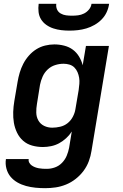

<svg xmlns="http://www.w3.org/2000/svg" viewBox="-20 -760 640 1003"><path d="M216 223Q190 223 165 220.5Q140 218 116 211.5Q92 205 71 193Q50 181 35 163Q20 145 13.5 120.5Q7 96 11 71H130Q128 81 133 90Q138 99 146 104.5Q154 110 163 113.5Q172 117 182.5 119Q193 121 203.5 121.5Q214 122 225 122Q246 122 267 114.5Q288 107 304 90.5Q320 74 328.5 53.5Q337 33 341 12L355 -73Q343 -54 325.5 -38Q308 -22 288.5 -11.5Q269 -1 247 3.5Q225 8 204 8Q175 8 148 0.5Q121 -7 101 -24.5Q81 -42 69 -67Q57 -92 52.5 -119Q48 -146 49 -175Q50 -204 55 -233L72 -333Q76 -357 83 -380.5Q90 -404 101.5 -426.5Q113 -449 130.5 -469Q148 -489 169.5 -502.5Q191 -516 215.5 -522Q240 -528 264 -528Q290 -528 315.5 -521.5Q341 -515 360.5 -500.5Q380 -486 393 -464.5Q406 -443 412 -419L429 -520H549L458 28Q454 55 444 82Q434 109 416.5 132.5Q399 156 375.5 174.5Q352 193 325 204Q298 215 270.5 219Q243 223 216 223ZM253 -93Q273 -93 294.5 -98Q316 -103 333 -116.5Q350 -130 360.5 -150Q371 -170 374 -190L391 -290Q393 -306 394.5 -322Q396 -338 393.5 -353.5Q391 -369 385 -383Q379 -397 368.5 -407.5Q358 -418 343 -422.5Q328 -427 312 -427Q290 -427 268 -420Q246 -413 229 -397Q212 -381 202.5 -359.5Q193 -338 189 -317L173 -217Q169 -194 169.5 -171.5Q170 -149 180.5 -130.5Q191 -112 210.5 -102.5Q230 -93 253 -93ZM343 -600Q321 -600 300 -602.5Q279 -605 259 -611.5Q239 -618 222 -630Q205 -642 194.5 -659Q184 -676 181.5 -697Q179 -718 182 -740H274Q272 -724 278 -710.5Q284 -697 297 -689.5Q310 -682 325 -680Q340 -678 356 -678Q372 -678 388 -680Q404 -682 419 -689.5Q434 -697 445 -710.5Q456 -724 458 -740H550Q547 -718 537.5 -697Q528 -676 511.5 -659Q495 -642 474 -630Q453 -618 431 -611.5Q409 -605 387 -602.5Q365 -600 343 -600Z"/></svg>

Font: Iosevka Aile Oblique
Style: Bold
Weight: 700
Italic angle: -9°
Designer: Belleve Invis
Foundry: Belleve Invis
Version: Version 31.1.0; ttfautohint (v1.8.4)